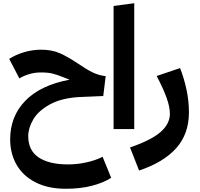

<svg xmlns="http://www.w3.org/2000/svg" viewBox="-20 -800 1240 1190"><path d="M669 302Q621 333 549.5 351.5Q478 370 388 370Q279 370 201 330.5Q123 291 83 221.5Q43 152 43 63Q43 -78 136.5 -175Q230 -272 411 -306Q403 -309 371 -322Q333 -337 305.5 -344Q278 -351 234 -351Q194 -351 159 -340Q124 -329 100 -314L37 -435Q79 -462 131 -477Q183 -492 235 -492Q301 -492 351 -470Q401 -448 465 -405Q514 -371 552.5 -352Q591 -333 635 -328L620 -205L478 -199Q362 -193 289.5 -153Q217 -113 186 -59.5Q155 -6 155 43Q155 133 220 176Q285 219 401 219Q459 219 515.5 206.5Q572 194 616 172Z M684 0V-763L812 -780V0Z M786 114Q919 68 976 17.5Q1033 -33 1033 -95Q1033 -136 1013 -192.5Q993 -249 951 -329L1096 -378Q1121 -315 1136 -244Q1151 -173 1151 -104Q1151 30 1072.5 118Q994 206 842 257Z"/></svg>

Font: FiraGOUPP
Style: Bold
Weight: 700
Designer: bBox Type
Foundry: bBox Type GmbH
Version: Version 1.001